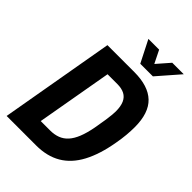

<svg xmlns="http://www.w3.org/2000/svg" viewBox="-253 -981 1087 1087"><g transform="rotate(45 290.5 -438.0)"><path d="M13 0 133 -687H348Q460 -687 515.5 -634Q571 -581 571 -468Q571 -438 568 -404Q565 -370 558 -332Q539 -221 499.5 -147Q460 -73 398 -36.5Q336 0 249 0ZM170 -116H246Q278 -116 305 -126Q332 -136 352.5 -158.5Q373 -181 387.5 -217Q402 -253 412 -305Q421 -354 425 -382.5Q429 -411 430.5 -427.5Q432 -444 432 -455Q432 -496 420.5 -521.5Q409 -547 386 -559Q363 -571 328 -571H250ZM555 -876 440 -744H339L272 -876H358L413 -765L367 -766L463 -876Z"/></g></svg>

Font: Archivo Condensed
Style: Bold Italic
Weight: 700
Width: 3
Italic angle: -10°
Designer: Hector Gatti
Foundry: Omnibus-Type
Version: Version 2.001